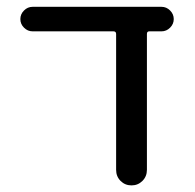

<svg xmlns="http://www.w3.org/2000/svg" viewBox="-20 -567 574 566"><path d="M413.1 -66.4Q413.1 -46.9 399.9 -33.7Q386.7 -20.5 367.7 -20.5Q348.6 -20.5 335.4 -33.7Q322.3 -46.9 322.3 -66.4V-466.8Q322.3 -474.6 314.5 -474.6H76.2Q61.5 -474.6 50.8 -485.4Q40 -496.1 40 -510.7Q40 -525.4 50.8 -536.1Q61.5 -546.9 76.2 -546.9H456.1Q470.7 -546.9 481.4 -536.1Q492.2 -525.4 492.2 -510.7Q492.2 -496.1 481.4 -485.4Q470.7 -474.6 456.1 -474.6H419.9Q413.1 -474.6 413.1 -466.8Z"/></svg>

Font: Gen Jyuu Gothic P Regular
Style: Regular
Weight: 400
Designer: [Source Han Sans]
Ryoko NISHIZUKA  (kana & ideographs); Paul D. Hunt (Latin, Greek & Cyrillic); Wenlong ZHANG  (bopomofo
Version: Version 1.002.20150607